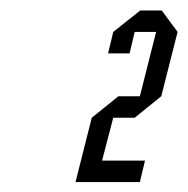

<svg xmlns="http://www.w3.org/2000/svg" viewBox="-20 -687 365 373"><path d="M178.3 -375H261.7L251.7 -333.3H126.7L158.3 -458.3L210 -500H251.7L283.3 -625H241.7L231.7 -583.3H190L200 -625L252.5 -666.7H294.2L325 -625L293.3 -500L241.7 -458.3H200Z"/></svg>

Font: Yulong
Style: Italic
Weight: 400
Italic angle: -14.25°
Designer: GGBotNet
Foundry: f0n7.com
Version: 1.00